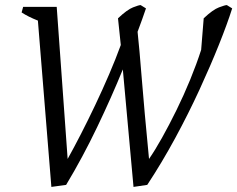

<svg xmlns="http://www.w3.org/2000/svg" viewBox="-20 -727 933 755"><path d="M182 8 129 -646Q109 -654 94 -661.5Q79 -669 65 -678L71 -700H203L246 -102Q270 -145 298 -199.5Q326 -254 354.5 -314Q383 -374 409 -434.5Q435 -495 455 -550L444 -655Q480 -689 503 -698Q526 -707 533 -707L554 -694Q547 -674 539 -651Q531 -628 521 -602Q528 -538 537.5 -418Q547 -298 566 -102Q589 -135 617 -185Q645 -235 674 -294Q703 -353 728 -414Q753 -475 771 -531L781 -655Q817 -689 841 -698Q865 -707 872 -707L893 -694Q874 -634 841 -551.5Q808 -469 764.5 -374.5Q721 -280 669 -184Q617 -88 559 0L505 8L463 -454Q419 -346 362 -227Q305 -108 240 0Z"/></svg>

Font: Mate
Style: Italic
Weight: 400
Italic angle: -10.8°
Designer: Eduardo Rodriguez Tunni
Foundry: Eduardo Rodriguez Tunni
Version: Version 1.003; ttfautohint (v1.8.4.7-5d5b);gftools[0.9.24]